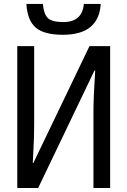

<svg xmlns="http://www.w3.org/2000/svg" viewBox="-20 -946 640 966"><path d="M66.9 -713.9H151.9V-323.2Q151.9 -253.9 148.4 -199.2L145 -126H147.9L430.2 -713.9H534.2V0H450.2V-387.2Q450.2 -455.6 459 -590.8H455.1L171.9 0H66.9ZM486.8 -926.3Q477.1 -771 296.9 -771Q201.7 -771 159.7 -807.1Q117.7 -843.3 112.8 -926.3H195.8Q199.7 -876.5 220.2 -855.7Q240.7 -835 298.8 -835Q393.6 -835 401.9 -926.3Z"/></svg>

Font: Apple Sans Adjectives
Style: Regular
Weight: 400
Monospace: yes
Foundry: Apple Sans Adjectives
Version: Version 0.01